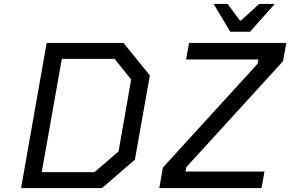

<svg xmlns="http://www.w3.org/2000/svg" viewBox="-20 -955 1474 975"><path d="M1149 -794 1065 -935H1136L1198 -851H1204L1296 -935H1375L1250 -794ZM498 0H87L217 -737H607L741 -572L665 -144ZM789 0 807 -104 1288 -631 1292 -653H925L940 -737H1434L1417 -644L926 -106L922 -84H1323L1308 0ZM192 -81H460L582 -186L646 -551L562 -656H294Z"/></svg>

Font: Tomorrow
Style: Italic
Weight: 400
Italic angle: -10°
Designer: Tony de Marco, Monica Rizzolli
Foundry: Just in Type
Version: Version 2.002